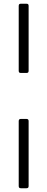

<svg xmlns="http://www.w3.org/2000/svg" viewBox="-20 -794 253 1025"><path d="M91.3 -404.5H121.4C129.6 -404.8 132.5 -407.3 132.8 -415.8V-762.8C132.5 -771 129.6 -773.8 121.4 -774.1H91.3C83.1 -773.8 80.3 -771 79.9 -762.8V-415.8C80.3 -407.3 83.1 -404.8 91.3 -404.5ZM79.9 199.6C80.3 207.7 83.1 210.6 91.3 210.9H121.4C129.6 210.6 132.5 207.7 132.8 199.6V-147.7C132.5 -155.5 129.6 -158.7 121.4 -159.1H91.3C83.1 -158.7 80.3 -155.5 79.9 -147.7Z"/></svg>

Font: Margiela Serif Medium
Style: Regular
Weight: 500
Designer: Andreas Faust, Stefan Endress
Version: Version 1.002;FEAKit 1.0